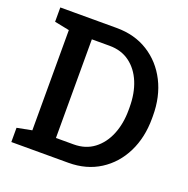

<svg xmlns="http://www.w3.org/2000/svg" viewBox="-127 -832 935 953"><g transform="rotate(20 341.0 -355.5)"><path d="M32.2 0V-75.2L110.4 -90.3V-619.6L32.2 -635.3V-710.9H110.4H330.1Q425.3 -710.9 496.8 -666Q568.4 -621.1 608.4 -542.5Q648.4 -463.9 648.4 -362.3V-348.1Q648.4 -248 609.4 -169.2Q570.3 -90.3 499.3 -45.2Q428.2 0 333.5 0ZM233.4 -94.7H327.1Q389.6 -94.7 433.8 -128.2Q478 -161.6 501.5 -219Q524.9 -276.4 524.9 -348.1V-362.8Q524.9 -436.5 501.5 -493.4Q478 -550.3 433.8 -583Q389.6 -615.7 327.1 -615.7H233.4Z"/></g></svg>

Font: Roboto Slab LO Medium
Style: Regular
Weight: 500
Designer: Google
Version: Version 2.000